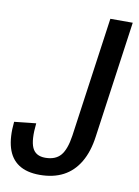

<svg xmlns="http://www.w3.org/2000/svg" viewBox="-87 -755 595 819"><g transform="rotate(10 210.0 -346.0)"><path d="M142 8Q86 8 51 -15Q16 -38 2.5 -83.5Q-11 -129 -4 -196L90 -206Q82 -133 96.5 -100.5Q111 -68 153 -68Q197 -68 219.5 -94Q242 -120 251 -181L324 -700H421L350 -195Q341 -128 314 -82.5Q287 -37 244 -14.5Q201 8 142 8Z"/></g></svg>

Font: Pathway Extreme Condensed Medium
Style: Italic
Weight: 500
Width: 3
Italic angle: -8°
Version: Version 1.001;gftools[0.9.26]